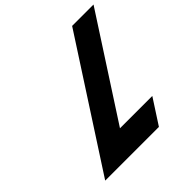

<svg xmlns="http://www.w3.org/2000/svg" viewBox="-205 -1009 1193 1193"><g transform="rotate(-45 391.0 -412.5)"><path d="M782.4 -825H594.4L60 0H532L638.9 -165H354.9Z"/></g></svg>

Font: Hussar
Style: BdWodka
Weight: 700
Foundry: Cannot Into Space Fonts
Version: Version 2.00